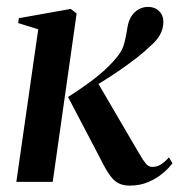

<svg xmlns="http://www.w3.org/2000/svg" viewBox="-20 -540 532 570"><path d="M28.5 0 93.5 -453 34 -471.5 36 -486 190 -513.5 207.5 -500 136.5 0ZM365 11Q346.5 11 332.8 4.5Q319 -2 306.8 -18.8Q294.5 -35.5 279 -67L182 -252Q219.5 -276 247.5 -296.8Q275.5 -317.5 296.2 -337.2Q317 -357 331.5 -376Q344 -392 349.2 -412.5Q354.5 -433 358 -456.5Q361 -477 369.5 -490.8Q378 -504.5 391 -512Q404 -519.5 420 -519.5Q439.5 -519.5 452.2 -507.2Q465 -495 465 -475.5Q465 -454.5 454.8 -436.5Q444.5 -418.5 426.5 -403.5Q411.5 -388.5 388.2 -370.2Q365 -352 337.2 -332.8Q309.5 -313.5 280.2 -295.5Q251 -277.5 223 -264L269 -296.5L391.5 -87Q405.5 -63 413.2 -53.8Q421 -44.5 432.5 -44.5Q445 -44.5 456.8 -51.2Q468.5 -58 481.5 -73L492 -55.5Q481.5 -41 463.5 -25.8Q445.5 -10.5 420.8 0.2Q396 11 365 11Z"/></svg>

Font: Merriweather 144pt Medium
Style: Italic
Weight: 500
Italic angle: -7.8°
Version: Version 2.101